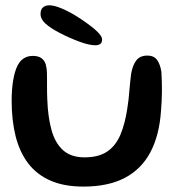

<svg xmlns="http://www.w3.org/2000/svg" viewBox="-20 -664 678 717"><path d="M291.6 32.8Q219.4 32.8 168.4 10.4Q117.4 -11.9 85.4 -53.8Q53.4 -95.8 38.4 -155Q23.5 -214.2 23.5 -288.4Q23.5 -306.7 24.7 -324.8Q25.9 -343 28.5 -359.9Q31.1 -376.9 34.8 -390.4Q44 -424.8 60.9 -440Q77.8 -455.3 101.8 -455.3Q124.7 -455.3 136 -445.9Q147.4 -436.6 151.1 -422.4Q154.9 -408.2 155.2 -393.9Q155.6 -384.1 155.6 -371.1Q155.6 -358.1 155.6 -344Q155.7 -330 155.8 -316.7Q156 -303.3 156.6 -292.4Q158.8 -228.5 172 -179.8Q185.1 -131.1 214.8 -103.7Q244.6 -76.4 295.8 -76.4Q348.5 -76.4 380.5 -98.2Q412.4 -120 429.8 -161.2Q447.1 -202.4 455.6 -260.3Q458.2 -275.2 459.9 -291Q461.7 -306.8 462.9 -322.8Q464.2 -338.8 465.9 -355.2Q467.6 -371.6 469.6 -387.9Q475.1 -420.3 489 -438.4Q502.8 -456.5 530.7 -456.5Q554.2 -456.5 566.2 -440.7Q578.1 -424.8 582.6 -396.3Q583.9 -378.2 584.3 -359.8Q584.8 -341.4 584.7 -323.1Q584.5 -304.7 583.7 -286.5Q582.9 -268.3 581.3 -250.6Q575.1 -158.4 541.4 -95.2Q507.8 -32 445.8 0.4Q383.7 32.8 291.6 32.8ZM336.3 -494.9Q312.9 -494.9 275.5 -508.8Q238.1 -522.8 202.2 -541.4Q168.7 -558.9 150 -575.7Q131.4 -592.4 131.4 -611.8Q131.4 -628.4 140.4 -636.3Q149.5 -644.2 165.1 -644.2Q182.4 -644.2 210.2 -632.5Q237.9 -620.8 265.1 -603.9Q306.6 -577.8 333.9 -554.5Q361.3 -531.1 361.3 -516.5Q361.3 -505 354.5 -500Q347.6 -494.9 336.3 -494.9Z"/></svg>

Font: Gluten Thin
Style: Regular
Weight: 100
Designer: Tyler Finck
Foundry: Etcetera Type Company
Version: Version 1.300